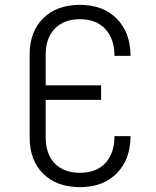

<svg xmlns="http://www.w3.org/2000/svg" viewBox="-20 -760 640 790"><path d="M309 10Q214 10 158 -45Q102 -100 102 -194V-536Q102 -630 158 -685Q214 -740 309 -740Q404 -740 460.5 -683Q517 -626 517 -530H451Q451 -601 413 -641Q375 -681 309 -681Q244 -681 206 -642.5Q168 -604 168 -536V-409H396V-349H168V-194Q168 -126 205.5 -87.5Q243 -49 309 -49Q376 -49 413.5 -89Q451 -129 451 -200H517Q517 -104 460.5 -47Q404 10 309 10Z"/></svg>

Font: JetBrains Mono NL ExtraLight
Style: Regular
Weight: 200
Designer: Philipp Nurullin, Konstantin Bulenkov
Foundry: JetBrains
Version: Version 2.304; ttfautohint (v1.8.4.7-5d5b)